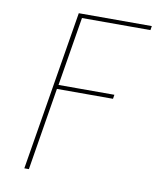

<svg xmlns="http://www.w3.org/2000/svg" viewBox="-83 -803 741 870"><g transform="rotate(10 288.0 -367.5)"><path d="M88 0H109L171 -380H429L432 -399H175L227 -716H542L545 -735H209Z"/></g></svg>

Font: Iosevka Sparkle Thin
Style: Italic
Weight: 100
Italic angle: -9°
Designer: Belleve Invis
Foundry: Belleve Invis
Version: Version 4.5.0; ttfautohint (v1.8.3)